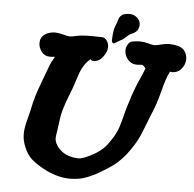

<svg xmlns="http://www.w3.org/2000/svg" viewBox="-58 -928 1001 991"><g transform="rotate(5 442.5 -432.0)"><path d="M528.3 -723.6 504.9 -710Q494.1 -711.9 494.1 -727.5Q494.1 -730.5 494.6 -735.4Q495.1 -740.2 495.1 -743.2Q496.1 -778.3 506.8 -804.7Q509.8 -810.5 513.7 -823.2Q517.6 -835.9 520 -842.3Q522.5 -848.6 529.3 -855.5Q536.1 -862.3 545.9 -865.2Q553.7 -867.2 560.5 -868.2Q567.4 -869.1 573.2 -869.1Q599.6 -869.1 618.2 -848.6Q629.9 -835 629.9 -817.4Q629.9 -808.6 627 -800.8Q623 -788.1 614.3 -780.8Q605.5 -773.4 594.2 -768.6Q583 -763.7 578.1 -759.8Q570.3 -753.9 563.5 -747.1Q556.6 -740.2 550.3 -735.8Q543.9 -731.4 528.3 -723.6ZM123 -678.7Q123 -709 146 -724.6Q168.9 -740.2 199.2 -740.2Q215.8 -740.2 240.7 -733.4Q265.6 -726.6 274.4 -726.6Q287.1 -726.6 311.5 -732.4Q335.9 -738.3 390.6 -738.3Q422.9 -738.3 443.4 -737.3Q457 -736.3 467.3 -722.2Q477.5 -708 477.5 -688.5Q477.5 -665 457.5 -638.2Q437.5 -611.3 410.2 -611.3Q393.6 -611.3 393.6 -618.2Q393.6 -619.1 394.5 -620.1Q374 -603.5 360.8 -582.5Q347.7 -561.5 341.3 -543.5Q335 -525.4 323.7 -490.2Q312.5 -455.1 300.8 -427.7Q280.3 -375 271.5 -342.8Q262.7 -310.5 257.8 -264.6Q256.8 -252 252.9 -229.5Q249 -207 249 -198.2Q249 -179.7 259.8 -162.1Q291 -112.3 358.4 -104.5Q364.3 -103.5 374 -103.5Q401.4 -103.5 456.1 -134.8Q488.3 -154.3 506.3 -173.3Q524.4 -192.4 545.9 -227.5Q562.5 -254.9 571.8 -282.7Q581.1 -310.5 589.8 -346.7Q598.6 -382.8 608.4 -411.1Q627.9 -476.6 651.4 -529.3Q674.8 -582 679.7 -596.7L677.7 -598.6Q675.8 -600.6 671.9 -605Q668 -609.4 663.1 -612.3Q662.1 -613.3 658.2 -613.3Q656.2 -613.3 648.4 -612.3Q640.6 -611.3 634.8 -611.3Q603.5 -611.3 585 -634.8Q568.4 -654.3 568.4 -679.7Q568.4 -695.3 576.7 -710.4Q585 -725.6 599.6 -728.5Q620.1 -732.4 639.6 -732.4Q660.2 -732.4 682.6 -726.1Q705.1 -719.7 714.8 -719.7Q724.6 -719.7 749 -726.1Q773.4 -732.4 791 -732.4Q796.9 -732.4 814.5 -730.5Q815.4 -730.5 821.8 -729.5Q828.1 -728.5 831.1 -727.5Q834 -726.6 840.3 -725.1Q846.7 -723.6 850.6 -721.2Q854.5 -718.8 859.9 -715.3Q865.2 -711.9 869.1 -707Q873 -702.1 876 -696.3Q884.8 -680.7 884.8 -662.1Q884.8 -631.8 862.3 -607.4Q843.8 -588.9 819.3 -588.9Q807.6 -588.9 807.6 -591.8Q789.1 -557.6 771.5 -486.8Q753.9 -416 726.6 -354.5Q719.7 -336.9 706.1 -301.8Q692.4 -266.6 684.6 -248.5Q676.8 -230.5 660.2 -202.6Q643.6 -174.8 623 -148.4Q593.8 -112.3 564.5 -89.4Q535.2 -66.4 488.3 -40Q487.3 -39.1 478.5 -34.2Q469.7 -29.3 465.3 -27.3Q460.9 -25.4 450.7 -20.5Q440.4 -15.6 433.1 -12.7Q425.8 -9.8 414.1 -5.9Q402.3 -2 391.6 0Q380.9 2 367.7 3.4Q354.5 4.9 341.8 4.9Q279.3 4.9 213.9 -27.3Q168 -50.8 140.6 -74.2Q113.3 -97.7 97.7 -136.7Q83 -169.9 83 -205.1Q83 -224.6 86.9 -244.6Q90.8 -264.6 97.7 -290Q104.5 -315.4 107.4 -329.1Q115.2 -370.1 125.5 -403.8Q135.7 -437.5 152.8 -482.4Q169.9 -527.3 178.7 -551.8Q185.5 -573.2 192.9 -586.9Q200.2 -600.6 204.1 -606Q208 -611.3 208 -615.2L199.2 -614.3Q190.4 -613.3 183.6 -613.3Q155.3 -613.3 139.6 -633.8Q123 -656.2 123 -678.7Z"/></g></svg>

Font: Essays1743
Style: BoldItalic
Weight: 700
Italic angle: -10°
Designer: Based on the typeface in a 1743 English translation of the essays of Montaigne.  PostScript/TrueType font designed by Jo
Version: Version 002.100